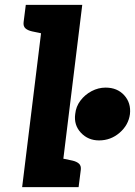

<svg xmlns="http://www.w3.org/2000/svg" viewBox="-20 -769 555 789"><path d="M71 0 163 -749H318L226 0ZM206 0 235 -118 278 -109Q295 -105 304.5 -96.5Q314 -88 312 -71L303 0ZM183 -749 155 -631 112 -640Q94 -644 84.5 -652.5Q75 -661 77 -678L86 -749ZM289 -300Q292 -331 310.5 -355.5Q329 -380 356.5 -394.5Q384 -409 414 -409Q462 -409 490.5 -377.5Q519 -346 514 -300Q508 -255 471.5 -223.5Q435 -192 387 -192Q342 -192 312.5 -223.5Q283 -255 289 -300Z"/></svg>

Font: Aleo Black
Style: Italic
Weight: 900
Italic angle: -7°
Designer: Alessio Laiso
Foundry: Alessio Laiso
Version: Version 2.001;gftools[0.9.29]